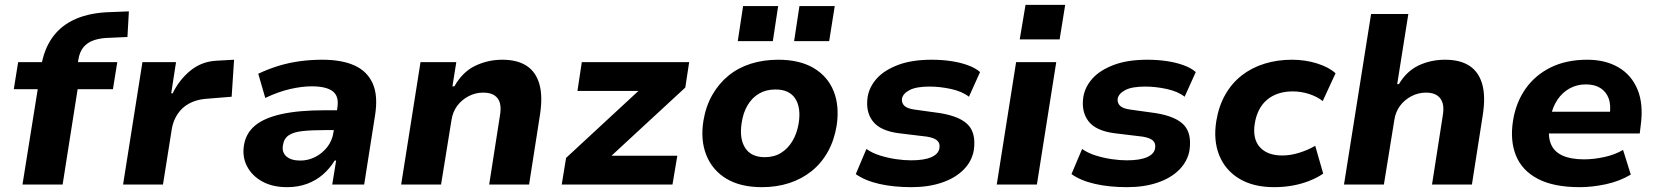

<svg xmlns="http://www.w3.org/2000/svg" viewBox="-20 -763 6858 794"><path d="M73 0 136 -394H37L55 -506H198L145 -459L150 -487Q162 -561 198.5 -610.5Q235 -660 295 -685.5Q355 -711 438 -713L513 -716L507 -610L418 -606Q388 -604 364 -595Q340 -586 324.5 -567Q309 -548 304 -516L302 -503L294 -506H465L447 -394H301L239 0Z M489 0 569 -506H708L688 -377H694Q721 -433 767.5 -471Q814 -509 876 -512L948 -516L938 -363L827 -354Q789 -350 760.5 -334Q732 -318 714.5 -291.5Q697 -265 691 -233L654 0Z M1167 11Q1107 11 1064.5 -12.5Q1022 -36 1001.5 -75.5Q981 -115 989 -163Q997 -212 1034.5 -243.5Q1072 -275 1143.5 -291Q1215 -307 1322 -307H1395L1383 -225H1322Q1269 -225 1231.5 -221Q1194 -217 1174 -203.5Q1154 -190 1150 -162Q1145 -133 1164.5 -116Q1184 -99 1222 -99Q1254 -99 1283 -113.5Q1312 -128 1333 -154.5Q1354 -181 1359 -216L1375 -316Q1383 -365 1356 -385.5Q1329 -406 1269 -406Q1229 -406 1180.5 -395Q1132 -384 1077 -358L1048 -458Q1090 -478 1133 -491Q1176 -504 1221 -510Q1266 -516 1313 -516Q1393 -516 1445.5 -492.5Q1498 -469 1521 -418.5Q1544 -368 1531 -286L1486 0H1354L1370 -99H1364Q1344 -66 1315 -41Q1286 -16 1249 -2.5Q1212 11 1167 11Z M1639 0 1719 -506H1867L1851 -406H1859Q1893 -466 1945.5 -491Q1998 -516 2057 -516Q2119 -516 2157.5 -491Q2196 -466 2210.5 -415.5Q2225 -365 2213 -288L2168 0H2003L2047 -282Q2053 -315 2047.5 -336Q2042 -357 2025 -368.5Q2008 -380 1978 -380Q1946 -380 1917.5 -365Q1889 -350 1870.5 -325Q1852 -300 1847 -266L1804 0Z M2303 0 2321 -110 2657 -421 2645 -387H2368L2386 -506H2830L2814 -401L2472 -85L2484 -119H2781L2761 0Z M3131 11Q3042 11 2984 -24Q2926 -59 2901 -121.5Q2876 -184 2889 -264Q2899 -324 2926 -371Q2953 -418 2993 -450.5Q3033 -483 3085 -499.5Q3137 -516 3198 -516Q3287 -516 3345 -481.5Q3403 -447 3427.5 -386Q3452 -325 3440 -244Q3430 -183 3403.5 -135.5Q3377 -88 3336.5 -55.5Q3296 -23 3244 -6Q3192 11 3131 11ZM3143 -113Q3181 -113 3209.5 -130.5Q3238 -148 3257 -179.5Q3276 -211 3283 -254Q3293 -318 3268.5 -355.5Q3244 -393 3187 -393Q3149 -393 3120 -376.5Q3091 -360 3072 -328.5Q3053 -297 3047 -254Q3037 -190 3061.5 -151.5Q3086 -113 3143 -113ZM3264 -593 3286 -738H3432L3409 -593ZM3031 -593 3053 -738H3198L3176 -593Z M3749 11Q3675 11 3616 -2.5Q3557 -16 3519 -43L3563 -147Q3587 -130 3619 -120Q3651 -110 3684.5 -105Q3718 -100 3748 -100Q3803 -100 3832.5 -113.5Q3862 -127 3865 -151Q3868 -170 3856 -181.5Q3844 -193 3813 -198L3697 -212Q3620 -222 3589.5 -261.5Q3559 -301 3568 -362Q3575 -404 3606 -438.5Q3637 -473 3694 -494.5Q3751 -516 3833 -516Q3874 -516 3912 -510.5Q3950 -505 3982 -493.5Q4014 -482 4033 -465L3987 -363Q3959 -385 3913 -395Q3867 -405 3824 -405Q3769 -405 3741.5 -390.5Q3714 -376 3710 -355Q3708 -337 3720 -325.5Q3732 -314 3761 -310L3869 -295Q3952 -281 3984.5 -245.5Q4017 -210 4007 -141Q3999 -96 3965 -61.5Q3931 -27 3875.5 -8Q3820 11 3749 11Z M4197 -600 4221 -743H4385L4362 -600ZM4102 0 4182 -506H4348L4268 0Z M4641 11Q4567 11 4508 -2.5Q4449 -16 4411 -43L4455 -147Q4479 -130 4511 -120Q4543 -110 4576.5 -105Q4610 -100 4640 -100Q4695 -100 4724.5 -113.5Q4754 -127 4757 -151Q4760 -170 4748 -181.5Q4736 -193 4705 -198L4589 -212Q4512 -222 4481.5 -261.5Q4451 -301 4460 -362Q4467 -404 4498 -438.5Q4529 -473 4586 -494.5Q4643 -516 4725 -516Q4766 -516 4804 -510.5Q4842 -505 4874 -493.5Q4906 -482 4925 -465L4879 -363Q4851 -385 4805 -395Q4759 -405 4716 -405Q4661 -405 4633.5 -390.5Q4606 -376 4602 -355Q4600 -337 4612 -325.5Q4624 -314 4653 -310L4761 -295Q4844 -281 4876.5 -245.5Q4909 -210 4899 -141Q4891 -96 4857 -61.5Q4823 -27 4767.5 -8Q4712 11 4641 11Z M5249 11Q5163 11 5105 -24Q5047 -59 5022 -121Q4997 -183 5010 -263Q5020 -324 5047 -371.5Q5074 -419 5115 -451Q5156 -483 5209 -499.5Q5262 -516 5323 -516Q5378 -516 5427 -500.5Q5476 -485 5503 -460L5450 -345Q5426 -364 5393 -374.5Q5360 -385 5326 -385Q5294 -385 5267.5 -376.5Q5241 -368 5220.5 -351Q5200 -334 5187 -309Q5174 -284 5169 -252Q5159 -189 5190 -154.5Q5221 -120 5283 -120Q5317 -120 5353.5 -131.5Q5390 -143 5419 -160L5452 -45Q5429 -29 5397 -16Q5365 -3 5327.5 4Q5290 11 5249 11Z M5538 0 5650 -705H5804L5758 -415H5765Q5797 -469 5847 -492.5Q5897 -516 5956 -516Q6018 -516 6056.5 -491Q6095 -466 6109.5 -415.5Q6124 -365 6112 -288L6067 0H5902L5946 -282Q5952 -315 5946 -336Q5940 -357 5923 -368.5Q5906 -380 5877 -380Q5845 -380 5816.5 -365Q5788 -350 5769.5 -325Q5751 -300 5746 -266L5703 0Z M6513 11Q6405 11 6339.5 -23.5Q6274 -58 6249 -120Q6224 -182 6237 -264Q6249 -339 6288.5 -395.5Q6328 -452 6392.5 -484Q6457 -516 6544 -516Q6619 -516 6673 -484.5Q6727 -453 6752 -392.5Q6777 -332 6765 -244L6761 -211H6359L6373 -301H6650L6636 -283Q6643 -326 6633 -354.5Q6623 -383 6599 -398.5Q6575 -414 6538 -414Q6501 -414 6470.5 -397Q6440 -380 6420 -349.5Q6400 -319 6392 -278L6389 -256Q6380 -204 6392.5 -170.5Q6405 -137 6440 -120.5Q6475 -104 6531 -104Q6570 -104 6614 -113.5Q6658 -123 6692 -143L6724 -41Q6677 -13 6620.5 -1Q6564 11 6513 11Z"/></svg>

Font: Nunito Sans 6pt ExtraBold
Style: Italic
Weight: 800
Italic angle: -9°
Version: Version 3.101;gftools[0.9.27]